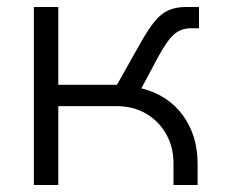

<svg xmlns="http://www.w3.org/2000/svg" viewBox="-20 -530 651 550"><path d="M77 0V-510H147V-287H315L382 -406Q404 -445 422.5 -468Q441 -491 462.5 -500.5Q484 -510 514 -510H550V-449H527Q499 -449 479 -432Q459 -415 432 -365L385 -277Q461 -258 503.5 -200Q546 -142 546 -62V0H477V-62Q477 -109 456 -146Q435 -183 398.5 -204.5Q362 -226 313 -226H147V0Z"/></svg>

Font: MuseoModerno Light
Style: Regular
Weight: 300
Designer: Pablo Cosgaya, Héctor Gatti, Marcela Romero, and the Authors of The MuseoModerno Project.
Foundry: Omnibus-Type Team
Version: Version 1.001